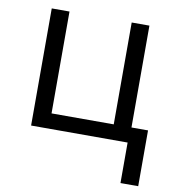

<svg xmlns="http://www.w3.org/2000/svg" viewBox="-81 -607 788 864"><g transform="rotate(10 313.0 -175.0)"><path d="M607.9 185.1H526.9V0H85.9V-535.2H167V-69.8H451.2V-535.2H532.2V-69.8H607.9Z"/></g></svg>

Font: OpenSans-Regular
Style: Regular
Weight: 400
Foundry: Ascender Corporation
Version: Version 1.10